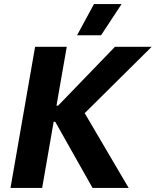

<svg xmlns="http://www.w3.org/2000/svg" viewBox="-20 -932 772 952"><path d="M439 0H618L400 -371L732 -700H550L268 -408H260L311 -700H154L32 0H189L246 -328H254ZM583 -912H446L362 -757H481Z"/></svg>

Font: Fixel Display
Style: Bold Italic
Weight: 700
Italic angle: -10°
Designer: AlfaBravo + MacPaw
Foundry: Kyrylo Tkachov, Marchela Mozhyna, Serhii Makarenko, Maria Weinstein, Zakhar Kryvoshyya
Version: Version 1.210;Glyphs 3.2 (3217)